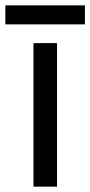

<svg xmlns="http://www.w3.org/2000/svg" viewBox="-40 -697 337 717"><path d="M173 0H85V-536H173ZM277 -677V-606H-20V-677Z"/></svg>

Font: Noto Sans Gothic
Style: Regular
Weight: 400
Designer: Monotype Design Team
Foundry: Monotype Imaging Inc.
Version: Version 2.001; ttfautohint (v1.8.4.7-5d5b)